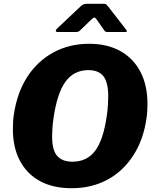

<svg xmlns="http://www.w3.org/2000/svg" viewBox="-20 -983 817 1013"><path d="M358 10Q260 10 191 -27.5Q122 -65 85 -135Q48 -205 48 -301Q48 -319 49 -339Q50 -359 53 -378Q70 -494 124 -577.5Q178 -661 262 -706.5Q346 -752 450 -752Q546 -752 615 -713.5Q684 -675 721 -604Q758 -533 758 -435Q758 -418 757 -398.5Q756 -379 753 -359Q737 -246 683 -162.5Q629 -79 546 -34.5Q463 10 358 10ZM363 -130Q439 -130 482.5 -188Q526 -246 544 -376Q548 -405 549.5 -429.5Q551 -454 551 -475Q551 -548 526 -580.5Q501 -613 446 -613Q370 -613 325.5 -552Q281 -491 262 -357Q258 -329 256.5 -305.5Q255 -282 255 -262Q255 -192 281 -161Q307 -130 363 -130ZM490 -880Q483 -890 478.5 -890.5Q474 -891 463 -881L404 -824Q397 -817 392 -815.5Q387 -814 378 -814H284Q275 -814 274.5 -820Q274 -826 280 -831L408 -952Q416 -959 423.5 -961Q431 -963 444 -963H528Q538 -963 543 -957Q548 -951 552 -947L645 -827Q652 -818 649 -816Q646 -814 636 -814H548Q539 -814 535 -817Q531 -820 527 -827Z"/></svg>

Font: Libre Franklin Thin ExtraBold
Style: Italic
Weight: 800
Italic angle: -8°
Version: Version 2.000